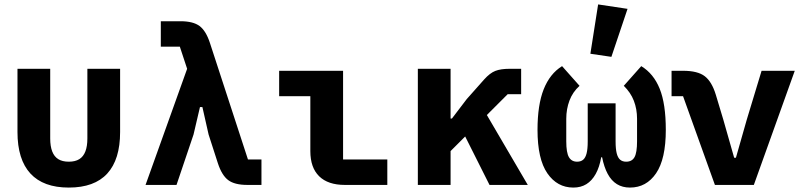

<svg xmlns="http://www.w3.org/2000/svg" viewBox="-20 -836 3640 868"><path d="M207 -210Q207 -175 216 -151.5Q225 -128 243.5 -116.5Q262 -105 291 -105Q320 -105 338.5 -116.5Q357 -128 366 -151.5Q375 -175 375 -210V-525H523V-239Q523 -115 465 -51.5Q407 12 291 12Q176 12 117.5 -51.5Q59 -115 59 -239V-525H207Z M793 -625H707V-740H796Q853 -740 882 -718.5Q911 -697 929 -642L1101 -115H1162V0H1098Q1041 0 1012 -21.5Q983 -43 965 -98L923 -228L895 -352H884L855 -228L778 0H638L826 -525Z M1731 0H1539Q1463 0 1423 -39Q1383 -78 1383 -153V-401H1242V-516H1531V-115H1731Z M1869 0V-525H2017V-300H2023L2090 -388L2169 -477Q2195 -506 2219.5 -515.5Q2244 -525 2284 -525H2336V-410H2275L2181 -316L2366 0H2193L2083 -219L2017 -153V0Z M2763 -197Q2763 -163 2768 -143Q2773 -123 2783.5 -114Q2794 -105 2811 -105Q2837 -105 2848.5 -125.5Q2860 -146 2860 -197V-299Q2860 -343 2845.5 -380.5Q2831 -418 2800 -448L2879 -537Q2935 -503 2962.5 -434.5Q2990 -366 2990 -249Q2990 -117 2946 -52.5Q2902 12 2828 12Q2794 12 2769 -3.5Q2744 -19 2727.5 -49.5Q2711 -80 2702 -125H2698Q2690 -80 2673 -49.5Q2656 -19 2631 -3.5Q2606 12 2572 12Q2499 12 2454.5 -52.5Q2410 -117 2410 -249Q2410 -362 2438 -432.5Q2466 -503 2521 -537L2600 -448Q2569 -420 2554.5 -381.5Q2540 -343 2540 -299V-197Q2540 -146 2552 -125.5Q2564 -105 2589 -105Q2606 -105 2616.5 -114Q2627 -123 2632 -143Q2637 -163 2637 -197V-369H2763ZM2744 -579 2649 -593 2684 -816 2817 -796Z M3212 0 3068 -401H3016V-516H3068Q3134 -516 3166 -491.5Q3198 -467 3216 -408L3250 -295L3299 -123H3307L3356 -295L3423 -516H3573L3388 0Z"/></svg>

Font: Lilex
Style: Regular
Weight: 400
Monospace: yes
Designer: Mike Abbink, Paul van der Laan, Pieter van Rosmalen, Mikhael Khrustik
Foundry: Mikhael Khrustik
Version: Version 2.510